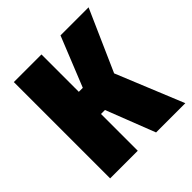

<svg xmlns="http://www.w3.org/2000/svg" viewBox="-176 -732 919 919"><g transform="rotate(-45 284.0 -272.0)"><path d="M53 54V-598H240V-345H267L369 -598H559L422 -288L562 54H364L267 -195H240V54Z"/></g></svg>

Font: Farlight84_Sys_V01
Style: Bold
Weight: 700
Designer: Monotype Design Team, Nadine Chahine and Nizar Qandah
Foundry: Monotype Imaging Inc.
Version: Version 2.004;October 31, 2024;FontCreator 14.0.0.2814 64-bi